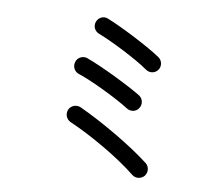

<svg xmlns="http://www.w3.org/2000/svg" viewBox="-85 -869 1169 1003"><g transform="rotate(10 500.0 -367.5)"><path d="M676 20C696 36 725 32 741 13C757 -7 754 -37 734 -53C636 -129 473 -224 349 -281C325 -291 298 -281 287 -258C277 -234 287 -207 310 -196C426 -146 582 -56 676 20ZM280 -510C272 -485 285 -459 309 -451C379 -429 528 -356 588 -317C610 -303 639 -309 652 -331C666 -352 660 -381 639 -395C574 -435 421 -510 338 -540C314 -548 287 -534 280 -510ZM350 -735C341 -711 353 -685 377 -676C448 -649 589 -578 651 -534C672 -519 700 -524 715 -544C730 -565 725 -594 704 -609C645 -650 486 -732 409 -762C385 -772 359 -759 350 -735Z"/></g></svg>

Font: 寒蝉半圆体
Style: Regular
Weight: 400
Designer: Yoshimichi Ohira & Warren
Foundry: ChillType
Version: Version 1.800;Glyphs 3.1.1 (3135)